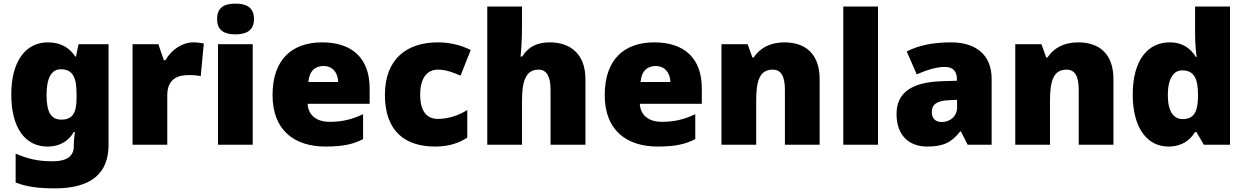

<svg xmlns="http://www.w3.org/2000/svg" viewBox="-20 -796 6851 1056"><path d="M243 -563C124 -563 42 -463 42 -276C42 -89 122 10 240 10C316 10 360 -26 386 -70H392C388 -43 386 -18 386 -1V9C386 62 348 91 271 91C184 91 133 77 66 49V208C129 232 193 240 282 240C482 240 577 157 577 1V-553H412L398 -485H394C365 -529 320 -563 243 -563ZM315 -415C383 -415 401 -365 401 -279V-256C401 -177 380 -138 318 -138C262 -138 236 -177 236 -273C236 -366 262 -415 315 -415Z M1043 -563C980 -563 920 -519 890 -465H881L851 -553H709V0H900V-272C900 -372 971 -383 1019 -383C1054 -383 1071 -380 1084 -377L1101 -557C1090 -559 1064 -563 1043 -563Z M1275 -776C1219 -776 1174 -759 1174 -691C1174 -625 1219 -607 1275 -607C1330 -607 1377 -625 1377 -691C1377 -759 1330 -776 1275 -776ZM1370 -553H1179V0H1370Z M1752 -563C1589 -563 1479 -472 1479 -273C1479 -76 1603 10 1770 10C1866 10 1924 -3 1977 -31V-168C1916 -139 1862 -126 1793 -126C1715 -126 1675 -167 1672 -225H2013V-310C2013 -479 1913 -563 1752 -563ZM1759 -433C1811 -433 1839 -394 1840 -345H1676C1681 -406 1714 -433 1759 -433Z M2373 10C2449 10 2504 -9 2550 -39V-191C2501 -160 2444 -142 2389 -142C2331 -142 2291 -179 2291 -275C2291 -368 2330 -413 2388 -413C2430 -413 2467 -400 2513 -380L2569 -521C2517 -547 2456 -563 2388 -563C2221 -563 2097 -475 2097 -274C2097 -77 2205 10 2373 10Z M2851 -652V-760H2660V0H2851V-243C2851 -352 2873 -413 2942 -413C2987 -413 3008 -375 3008 -302V0H3200V-360C3200 -503 3113 -563 3004 -563C2938 -563 2888 -542 2852 -485H2843C2846 -514 2851 -570 2851 -652Z M3579 -563C3416 -563 3306 -472 3306 -273C3306 -76 3430 10 3597 10C3693 10 3751 -3 3804 -31V-168C3743 -139 3689 -126 3620 -126C3542 -126 3502 -167 3499 -225H3840V-310C3840 -479 3740 -563 3579 -563ZM3586 -433C3638 -433 3666 -394 3667 -345H3503C3508 -406 3541 -433 3586 -433Z M4294 -563C4216 -563 4160 -532 4125 -480H4118L4092 -553H3948V0H4139V-242C4139 -352 4158 -413 4230 -413C4277 -413 4297 -375 4297 -302V0H4488V-360C4488 -502 4408 -563 4294 -563Z M4809 0V-760H4618V0Z M5211 -563C5111 -563 5031 -546 4967 -513L5022 -387C5076 -411 5132 -428 5176 -428C5217 -428 5243 -409 5243 -360V-352L5151 -349C4995 -342 4911 -287 4911 -169C4911 -48 4983 10 5079 10C5171 10 5214 -14 5261 -73H5265L5302 0H5434V-363C5434 -491 5351 -563 5211 -563ZM5200 -245 5244 -247V-204C5244 -157 5206 -125 5160 -125C5127 -125 5105 -142 5105 -180C5105 -220 5130 -242 5200 -245Z M5910 -563C5832 -563 5776 -532 5741 -480H5734L5708 -553H5564V0H5755V-242C5755 -352 5774 -413 5846 -413C5893 -413 5913 -375 5913 -302V0H6104V-360C6104 -502 6024 -563 5910 -563Z M6406 10C6482 10 6526 -26 6553 -70H6560L6601 0H6745V-760H6553V-612C6553 -565 6557 -510 6562 -482H6558C6529 -528 6487 -563 6413 -563C6293 -563 6210 -465 6210 -276C6210 -89 6292 10 6406 10ZM6484 -141C6436 -141 6403 -181 6403 -273C6403 -366 6436 -409 6482 -409C6549 -409 6569 -361 6569 -274V-259C6567 -179 6545 -141 6484 -141Z"/></svg>

Font: Noto Sans Gurmukhi Black
Style: Regular
Weight: 900
Designer: Jelle Bosma - Monotype Design Team
Foundry: Monotype Imaging Inc.
Version: Version 2.004